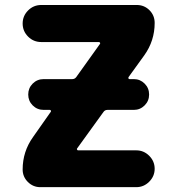

<svg xmlns="http://www.w3.org/2000/svg" viewBox="-20 -775 709 774"><path d="M156.2 -332Q129.9 -332 111.8 -350.1Q93.8 -368.2 93.8 -394Q93.8 -419.9 111.8 -438Q129.9 -456.1 156.2 -456.1H271.5Q281.2 -456.1 287.1 -463.9L382.8 -597.7Q384.8 -599.6 383.3 -602.5Q381.8 -605.5 378.9 -605.5H146.5Q115.2 -605.5 93.3 -627.4Q71.3 -649.4 71.3 -680.2Q71.3 -710.9 93.3 -732.9Q115.2 -754.9 146.5 -754.9H531.2Q561.5 -754.9 582.5 -733.9Q603.5 -712.9 603.5 -682.6Q603.5 -610.4 561.5 -551.8L498 -463.9Q497.1 -460.9 498 -458.5Q499 -456.1 502 -456.1H519.5Q544.9 -456.1 563 -438Q581.1 -419.9 581.1 -394Q581.1 -368.2 563 -350.1Q544.9 -332 519.5 -332H413.1Q403.3 -332 397.5 -324.2L291 -176.8Q289.1 -174.8 290.5 -171.9Q292 -168.9 294.9 -168.9H529.3Q559.6 -168.9 581.5 -147Q603.5 -125 603.5 -94.7Q603.5 -64.5 581.5 -42.5Q559.6 -20.5 529.3 -20.5H142.6Q113.3 -20.5 92.3 -41.5Q71.3 -62.5 71.3 -91.8Q71.3 -164.1 113.3 -222.7L184.6 -324.2Q186.5 -326.2 185.1 -329.1Q183.6 -332 180.7 -332Z"/></svg>

Font: Gen Jyuu GothicX Heavy
Style: Bold
Weight: 900
Designer: [Source Han Sans]
Ryoko NISHIZUKA  (kana & ideographs); Paul D. Hunt (Latin, Greek & Cyrillic); Wenlong ZHANG  (bopomofo
Version: Version 1.002.20150607